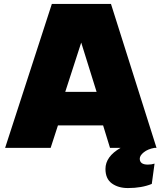

<svg xmlns="http://www.w3.org/2000/svg" viewBox="-20 -750 820 974"><path d="M543 -730 774 0H764Q730 6 709.5 22.5Q689 39 689 55Q689 85 730 85Q749 85 764 80L750 183Q699 204 629 204Q580 204 547.5 180.5Q515 157 515 107Q515 44 592 0H538L503 -114H274L237 0H6L243 -730ZM311 -284H470L392 -534Z"/></svg>

Font: Nacelle Black
Style: Regular
Weight: 900
Designer: Sora Sagano
Foundry: Sora Sagano
Version: Version 1.000;FEAKit 1.0